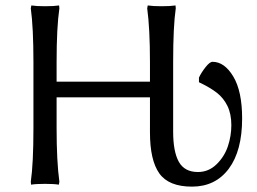

<svg xmlns="http://www.w3.org/2000/svg" viewBox="-20 -675 952 712"><path d="M536.1 -444.8Q536.1 -568.8 525.9 -644L527.8 -654.8Q546.4 -651.9 579.1 -651.9Q612.3 -651.9 630.9 -654.8L631.8 -644Q622.1 -577.6 622.1 -444.8V-187Q622.1 -112.3 643.3 -74.7Q664.6 -37.1 713.9 -37.1Q753.4 -37.1 782.7 -65.4Q812 -93.8 825 -132.3Q837.9 -170.9 837.9 -210.9Q837.9 -252.4 823.5 -282Q809.1 -311.5 784.4 -330.8Q759.8 -350.1 717.8 -370.1V-387.2Q726.1 -405.3 741.9 -425.5Q757.8 -445.8 768.1 -445.8Q812.5 -445.8 845.2 -391.1Q877.9 -336.4 877.9 -235.8Q877.9 -115.7 828.4 -49.3Q778.8 17.1 691.9 17.1Q606 17.1 571 -31.7Q536.1 -80.6 536.1 -184.1V-314H189.9V-200.2Q189.9 -76.2 200.2 -1L198.2 9.8Q180.2 6.8 147 6.8Q113.3 6.8 95.2 9.8L94.2 -1Q104 -68.8 104 -200.2V-444.8Q104 -572.8 94.2 -644L96.2 -654.8Q114.3 -651.9 147 -651.9Q180.7 -651.9 199.2 -654.8L200.2 -644Q189.9 -574.2 189.9 -444.8V-372.1H536.1Z"/></svg>

Font: Linear Smooth Low Contrast
Style: Regular
Weight: 500
Designer: Philipp H. Poll, Flanker
Foundry: Philipp H. Poll, reworked by Flanker
Version: Version 1.010 | FøM Fix